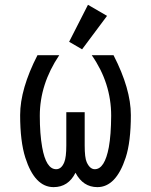

<svg xmlns="http://www.w3.org/2000/svg" viewBox="-20 -766 626 796"><path d="M135.3 -537.1H225.6Q145 -417 145 -286.1Q145 -210.9 154.8 -155.8Q170.9 -64.5 212.9 -64.5Q234.9 -64.5 246.6 -93.8Q254.9 -114.3 254.9 -163.1V-300.8H331.1V-163.1Q331.1 -112.3 339.4 -93.8Q352.5 -64.5 373 -64.5Q414.1 -64.5 431.2 -155.8Q440.4 -206.1 440.9 -286.1Q440.9 -421.9 360.4 -537.1H450.7Q522.5 -397.5 522.5 -289.1Q522.5 -177.7 501 -112.3Q460.9 9.8 383.8 9.8Q324.2 9.8 293 -49.8Q263.2 9.8 202.1 9.8Q124 9.8 85 -112.3Q63.5 -179.7 63.5 -289.1Q63.5 -397 135.3 -537.1ZM344.7 -746.1 423.8 -700.2 320.3 -561.5 266.6 -592.8Z"/></svg>

Font: Consola Mono
Style: Book
Weight: 400
Monospace: yes
Version: Version 2.001